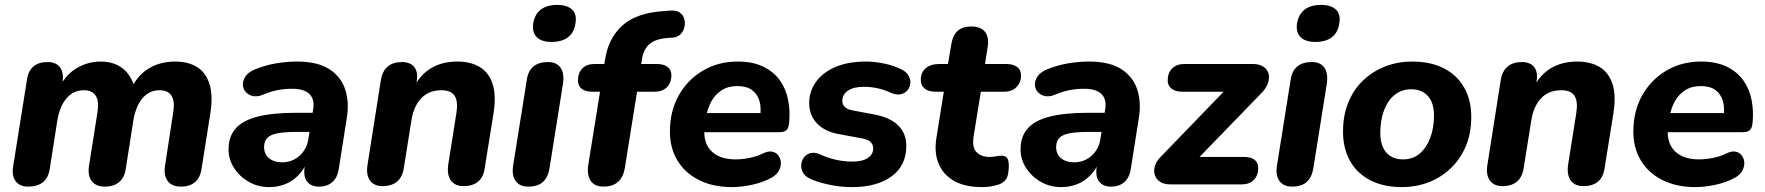

<svg xmlns="http://www.w3.org/2000/svg" viewBox="-20 -752 7197 783"><path d="M95 9Q60 9 43.5 -13.5Q27 -36 34 -76L90 -427Q95 -463 116.5 -481Q138 -499 173 -499Q209 -499 225 -477Q241 -455 235 -415L227 -361L221 -394Q250 -450 295 -475.5Q340 -501 390 -501Q445 -501 481 -472.5Q517 -444 531 -388L517 -395Q544 -448 589.5 -474.5Q635 -501 694 -501Q747 -501 783 -479Q819 -457 834 -410.5Q849 -364 838 -291L802 -64Q797 -28 775.5 -9.5Q754 9 718 9Q681 9 664 -13.5Q647 -36 653 -76L686 -291Q694 -337 680 -360.5Q666 -384 631 -384Q589 -384 561.5 -352Q534 -320 524 -262L493 -64Q488 -28 466 -9.5Q444 9 408 9Q371 9 354 -13.5Q337 -36 343 -76L377 -291Q385 -337 371 -360.5Q357 -384 322 -384Q280 -384 252 -352Q224 -320 214 -262L183 -64Q172 9 95 9Z M1078 11Q1032 11 994.5 -10.5Q957 -32 934.5 -67Q912 -102 912 -143Q912 -195 941 -228Q970 -261 1031 -276.5Q1092 -292 1187 -292H1266L1254 -214H1190Q1141 -214 1112 -208.5Q1083 -203 1070 -189.5Q1057 -176 1057 -153Q1057 -123 1077.5 -106.5Q1098 -90 1129 -90Q1158 -90 1180.5 -102Q1203 -114 1218.5 -136Q1234 -158 1238 -188L1257 -305Q1264 -346 1242.5 -368Q1221 -390 1170 -390Q1139 -390 1109.5 -384Q1080 -378 1048 -364Q1025 -356 1008 -361Q991 -366 980.5 -379Q970 -392 970.5 -409.5Q971 -427 983 -443Q995 -459 1022 -470Q1065 -487 1108 -494Q1151 -501 1191 -501Q1275 -501 1323 -470Q1371 -439 1388 -386.5Q1405 -334 1394 -269L1362 -66Q1357 -29 1336 -10Q1315 9 1281 9Q1248 9 1232 -12Q1216 -33 1223 -74L1231 -127L1236 -100Q1221 -62 1196.5 -37Q1172 -12 1142 -0.5Q1112 11 1078 11Z M1540 7Q1505 7 1488.5 -16.5Q1472 -40 1479 -81L1533 -424Q1539 -462 1561 -480.5Q1583 -499 1619 -499Q1653 -499 1669.5 -478.5Q1686 -458 1679 -418L1671 -365L1669 -398Q1694 -448 1739 -474.5Q1784 -501 1845 -501Q1899 -501 1936 -479Q1973 -457 1988.5 -411Q2004 -365 1993 -292L1957 -68Q1952 -30 1930 -11.5Q1908 7 1870 7Q1835 7 1818.5 -16.5Q1802 -40 1808 -81L1841 -289Q1849 -337 1834.5 -360.5Q1820 -384 1780 -384Q1729 -384 1698 -351.5Q1667 -319 1658 -262L1627 -68Q1616 7 1540 7Z M2134 9Q2099 9 2082.5 -14.5Q2066 -38 2073 -79L2128 -424Q2133 -462 2155 -480.5Q2177 -499 2215 -499Q2250 -499 2266 -476Q2282 -453 2276 -411L2221 -66Q2215 -29 2194 -10Q2173 9 2134 9ZM2229 -581Q2189 -581 2169.5 -600Q2150 -619 2154 -654Q2160 -693 2185 -712.5Q2210 -732 2253 -732Q2293 -732 2313 -713Q2333 -694 2327 -658Q2322 -620 2297 -600.5Q2272 -581 2229 -581Z M2441 9Q2405 9 2389 -14.5Q2373 -38 2379 -79L2427 -378H2395Q2367 -378 2352 -390Q2337 -402 2337 -424Q2337 -455 2355 -473Q2373 -491 2404 -491H2459L2442 -476L2447 -506Q2460 -595 2517.5 -647.5Q2575 -700 2690 -707L2717 -709Q2741 -710 2754 -699.5Q2767 -689 2771 -673.5Q2775 -658 2771 -641Q2767 -624 2755.5 -612.5Q2744 -601 2727 -599L2701 -597Q2653 -593 2629 -572.5Q2605 -552 2598 -511L2593 -479L2583 -491H2659Q2687 -491 2702.5 -479Q2718 -467 2718 -446Q2718 -414 2699.5 -396Q2681 -378 2650 -378H2578L2528 -66Q2515 9 2441 9Z M2965 11Q2888 11 2831 -17.5Q2774 -46 2743 -97Q2712 -148 2712 -215Q2712 -299 2748 -363Q2784 -427 2846.5 -464Q2909 -501 2988 -501Q3050 -501 3093 -480Q3136 -459 3161 -423.5Q3186 -388 3194.5 -342.5Q3203 -297 3198 -249Q3195 -226 3185 -219.5Q3175 -213 3158 -213H2834L2845 -291H3096L3080 -277Q3085 -313 3077 -340.5Q3069 -368 3047 -384.5Q3025 -401 2987 -401Q2949 -401 2922.5 -383.5Q2896 -366 2881 -338.5Q2866 -311 2860 -278L2855 -243Q2844 -177 2877.5 -139.5Q2911 -102 2980 -102Q3006 -102 3036.5 -108Q3067 -114 3091 -126Q3113 -137 3129.5 -133.5Q3146 -130 3155 -117Q3164 -104 3164.5 -87.5Q3165 -71 3155.5 -54.5Q3146 -38 3126 -27Q3091 -8 3047 1.5Q3003 11 2965 11Z M3456 11Q3409 11 3365 2Q3321 -7 3288 -21Q3265 -31 3255.5 -47Q3246 -63 3247.5 -80Q3249 -97 3258.5 -110Q3268 -123 3285 -127.5Q3302 -132 3323 -123Q3355 -108 3389 -100.5Q3423 -93 3455 -93Q3498 -93 3519.5 -108Q3541 -123 3541 -146Q3541 -163 3529.5 -173.5Q3518 -184 3493 -188L3402 -205Q3344 -215 3312 -248.5Q3280 -282 3280 -333Q3280 -378 3306.5 -416.5Q3333 -455 3385 -478Q3437 -501 3513 -501Q3546 -501 3585 -493Q3624 -485 3654 -470Q3676 -460 3685 -444Q3694 -428 3692.5 -412Q3691 -396 3680.5 -383.5Q3670 -371 3653 -367.5Q3636 -364 3614 -373Q3590 -385 3561.5 -391.5Q3533 -398 3505 -398Q3460 -398 3437.5 -382Q3415 -366 3415 -341Q3415 -327 3424.5 -316.5Q3434 -306 3456 -302L3546 -285Q3610 -273 3643 -240.5Q3676 -208 3676 -157Q3676 -76 3615.5 -32.5Q3555 11 3456 11Z M3985 11Q3914 11 3869.5 -15Q3825 -41 3807 -86.5Q3789 -132 3799 -191L3829 -378H3795Q3767 -378 3751 -390.5Q3735 -403 3735 -426Q3735 -457 3755.5 -474Q3776 -491 3810 -491H3846L3860 -574Q3866 -609 3886 -626.5Q3906 -644 3941 -644Q3980 -644 3997 -622Q4014 -600 4008 -561L3997 -491H4083Q4112 -491 4128 -479Q4144 -467 4144 -444Q4144 -416 4125.5 -397Q4107 -378 4075 -378H3980L3951 -199Q3943 -152 3962 -132Q3981 -112 4015 -112Q4032 -112 4042 -114.5Q4052 -117 4063 -117Q4079 -117 4086.5 -108.5Q4094 -100 4094 -76Q4094 -34 4080.5 -18Q4067 -2 4044 3Q4031 7 4015 9Q3999 11 3985 11Z M4308 11Q4262 11 4224.5 -10.5Q4187 -32 4164.5 -67Q4142 -102 4142 -143Q4142 -195 4171 -228Q4200 -261 4261 -276.5Q4322 -292 4417 -292H4496L4484 -214H4420Q4371 -214 4342 -208.5Q4313 -203 4300 -189.5Q4287 -176 4287 -153Q4287 -123 4307.5 -106.5Q4328 -90 4359 -90Q4388 -90 4410.5 -102Q4433 -114 4448.5 -136Q4464 -158 4468 -188L4487 -305Q4494 -346 4472.5 -368Q4451 -390 4400 -390Q4369 -390 4339.5 -384Q4310 -378 4278 -364Q4255 -356 4238 -361Q4221 -366 4210.5 -379Q4200 -392 4200.5 -409.5Q4201 -427 4213 -443Q4225 -459 4252 -470Q4295 -487 4338 -494Q4381 -501 4421 -501Q4505 -501 4553 -470Q4601 -439 4618 -386.5Q4635 -334 4624 -269L4592 -66Q4587 -29 4566 -10Q4545 9 4511 9Q4478 9 4462 -12Q4446 -33 4453 -74L4461 -127L4466 -100Q4451 -62 4426.5 -37Q4402 -12 4372 -0.5Q4342 11 4308 11Z M4753 0Q4728 0 4712 -10Q4696 -20 4690 -37Q4684 -54 4689.5 -74Q4695 -94 4714 -113L5004 -413L5008 -378H4802Q4773 -378 4757.5 -390.5Q4742 -403 4742 -424Q4742 -455 4760.5 -473Q4779 -491 4809 -491H5090Q5115 -491 5131.5 -480.5Q5148 -470 5153 -453Q5158 -436 5151.5 -415Q5145 -394 5126 -374L4834 -73L4830 -112H5052Q5111 -112 5111 -66Q5111 -36 5093 -18Q5075 0 5044 0Z M5249 9Q5214 9 5197.5 -14.5Q5181 -38 5188 -79L5243 -424Q5248 -462 5270 -480.5Q5292 -499 5330 -499Q5365 -499 5381 -476Q5397 -453 5391 -411L5336 -66Q5330 -29 5309 -10Q5288 9 5249 9ZM5344 -581Q5304 -581 5284.5 -600Q5265 -619 5269 -654Q5275 -693 5300 -712.5Q5325 -732 5368 -732Q5408 -732 5428 -713Q5448 -694 5442 -658Q5437 -620 5412 -600.5Q5387 -581 5344 -581Z M5698 11Q5622 11 5568 -17Q5514 -45 5485.5 -96Q5457 -147 5457 -215Q5457 -283 5479.5 -336.5Q5502 -390 5541.5 -426.5Q5581 -463 5631.5 -482Q5682 -501 5738 -501Q5814 -501 5868 -473.5Q5922 -446 5951 -395Q5980 -344 5980 -276Q5980 -207 5957 -154Q5934 -101 5894.5 -64Q5855 -27 5804.5 -8Q5754 11 5698 11ZM5702 -102Q5742 -102 5769.5 -125.5Q5797 -149 5812.5 -189.5Q5828 -230 5828 -281Q5828 -333 5803 -360.5Q5778 -388 5735 -388Q5696 -388 5667.5 -365Q5639 -342 5624 -301.5Q5609 -261 5609 -210Q5609 -158 5633.5 -130Q5658 -102 5702 -102Z M6107 7Q6072 7 6055.5 -16.5Q6039 -40 6046 -81L6100 -424Q6106 -462 6128 -480.5Q6150 -499 6186 -499Q6220 -499 6236.5 -478.5Q6253 -458 6246 -418L6238 -365L6236 -398Q6261 -448 6306 -474.5Q6351 -501 6412 -501Q6466 -501 6503 -479Q6540 -457 6555.5 -411Q6571 -365 6560 -292L6524 -68Q6519 -30 6497 -11.5Q6475 7 6437 7Q6402 7 6385.5 -16.5Q6369 -40 6375 -81L6408 -289Q6416 -337 6401.5 -360.5Q6387 -384 6347 -384Q6296 -384 6265 -351.5Q6234 -319 6225 -262L6194 -68Q6183 7 6107 7Z M6894 11Q6817 11 6760 -17.5Q6703 -46 6672 -97Q6641 -148 6641 -215Q6641 -299 6677 -363Q6713 -427 6775.5 -464Q6838 -501 6917 -501Q6979 -501 7022 -480Q7065 -459 7090 -423.5Q7115 -388 7123.5 -342.5Q7132 -297 7127 -249Q7124 -226 7114 -219.5Q7104 -213 7087 -213H6763L6774 -291H7025L7009 -277Q7014 -313 7006 -340.5Q6998 -368 6976 -384.5Q6954 -401 6916 -401Q6878 -401 6851.5 -383.5Q6825 -366 6810 -338.5Q6795 -311 6789 -278L6784 -243Q6773 -177 6806.5 -139.5Q6840 -102 6909 -102Q6935 -102 6965.5 -108Q6996 -114 7020 -126Q7042 -137 7058.5 -133.5Q7075 -130 7084 -117Q7093 -104 7093.5 -87.5Q7094 -71 7084.5 -54.5Q7075 -38 7055 -27Q7020 -8 6976 1.5Q6932 11 6894 11Z"/></svg>

Font: Nunito ExtraLight ExtraBold
Style: Italic
Weight: 800
Italic angle: -9°
Version: Version 3.602